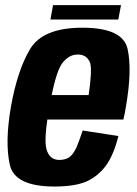

<svg xmlns="http://www.w3.org/2000/svg" viewBox="-20 -709 524 734"><path d="M188.5 4.1 206.6 -97.6Q170.4 -97.6 158.4 -136.3Q146.1 -174.2 168.9 -299.8Q191.3 -428.5 216.1 -464.8Q242 -500.6 277 -500.6Q313.9 -500.6 325.3 -466.3Q332.1 -435.6 318.9 -345.5H163.5L147.3 -252.1H451.7Q457.4 -274.9 461.1 -300Q485.8 -439.9 467.8 -521.7Q449.6 -603.1 295.1 -603.1Q143.6 -603.1 94.8 -521.1Q46.4 -439.9 21.7 -300.5Q-1.5 -166.3 17.2 -80.4Q35 4.1 188.5 4.1ZM206.6 -97.6 188.5 4.1Q265.3 4.1 310.3 -15.1Q353.5 -34.2 384.1 -74.7Q414 -114.9 432.6 -188.9L296.2 -210.1Q284 -173.6 272.3 -145.3Q259.2 -117.7 244.3 -107.3Q228.3 -97.6 206.6 -97.6ZM172.8 -634.4H432.3L442.6 -689.4H182.8Z"/></svg>

Font: Anybody Thin Condensed
Style: Italic
Weight: 100
Width: 3
Italic angle: -10°
Version: Version 1.113;gftools[0.9.25]